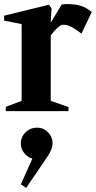

<svg xmlns="http://www.w3.org/2000/svg" viewBox="-22 -539 467 931"><path d="M6 0V-21L83 -50V-422L-2 -439V-463L215 -516L228 -499L224 -429L277 -517Q302 -522 344 -516.5Q386 -511 423 -481L373 -376Q348 -395 327.5 -407Q307 -419 285 -419Q273 -419 258 -405.5Q243 -392 226 -370Q225 -369 224 -368V-50L310 -20V0ZM105 372 79 355 135 230Q111 223 95 203Q79 183 79 157Q79 125 102 102.5Q125 80 158 80Q189 80 211 102.5Q233 125 233 157Q233 168 227 184.5Q221 201 213 213Z"/></svg>

Font: Wittgenstein
Style: Bold
Weight: 700
Designer: Jörg Drees
Foundry: Jörg Drees
Version: Version 1.303; ttfautohint (v1.8.4.7-5d5b)